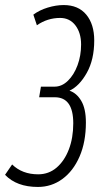

<svg xmlns="http://www.w3.org/2000/svg" viewBox="-36 -730 416 760"><path d="M-16 -38 12 -79Q52 -40 115 -40Q157 -40 188 -66.5Q219 -93 236.5 -138.5Q254 -184 254 -242Q254 -345 181 -345H119L126 -387H180Q209 -387 233 -410.5Q257 -434 271 -472Q285 -510 285 -554Q285 -600 262.5 -629.5Q240 -659 202 -659Q152 -659 110 -630L96 -672Q120 -690 153 -700Q186 -710 216 -710Q274 -710 305.5 -672Q337 -634 337 -570Q337 -494 307.5 -441.5Q278 -389 239 -371Q267 -362 285.5 -331Q304 -300 304 -245Q304 -168 279 -110.5Q254 -53 211 -21.5Q168 10 114 10Q30 10 -16 -38Z"/></svg>

Font: Georama Condensed Light
Style: Italic
Weight: 300
Width: 3
Italic angle: -9°
Designer: Jean-Baptiste Levee
Foundry: Production Type
Version: Version 1.000